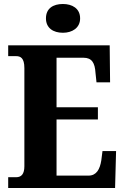

<svg xmlns="http://www.w3.org/2000/svg" viewBox="-20 -941 625 961"><path d="M295 -777C341 -777 381 -801 381 -849C381 -899 341 -921 295 -921C246 -921 210 -899 210 -849C210 -801 246 -777 295 -777ZM21 0H556L561 -185H493L487 -138C480 -94 463 -62 423 -62H263V-343H470V-404H263V-652H398C440 -652 455 -626 458 -576L463 -529H531L529 -714H21V-660H60C82 -660 102 -652 102 -600V-109C102 -70 87 -54 61 -54H21Z"/></svg>

Font: Noto Serif Condensed ExtraBold
Style: Regular
Weight: 800
Width: 3
Designer: Monotype Design Team
Foundry: Monotype Imaging Inc.
Version: Version 2.013